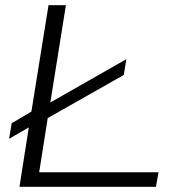

<svg xmlns="http://www.w3.org/2000/svg" viewBox="-20 -720 682 740"><path d="M55 0 91 -229 15 -185 25 -245 101 -290 167 -700H234L174 -325L467 -492L457 -431L164 -265L131 -56H591L581 0Z"/></svg>

Font: Georama Expanded Light
Style: Italic
Weight: 300
Width: 7
Italic angle: -9°
Designer: Jean-Baptiste Levee
Foundry: Production Type
Version: Version 1.000